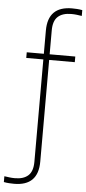

<svg xmlns="http://www.w3.org/2000/svg" viewBox="-130 -854 501 1119"><g transform="rotate(5 121.0 -294.0)"><path d="M-3 230Q-15.5 230 -31.8 229Q-48 228 -63 225V191Q-47 193 -33 195Q-19 197 -1 197Q50 197 77 172.2Q104 147.5 104 92V-507H4V-540H104V-676Q104 -818 245 -818Q258 -818 274 -817Q290 -816 305 -813V-779Q289.5 -781.5 275.2 -783.2Q261 -785 243 -785Q192 -785 165 -760.2Q138 -735.5 138 -680V-540H288V-507H138V88Q138 230 -3 230Z"/></g></svg>

Font: Encode Sans Condensed Thin
Style: Regular
Weight: 100
Width: 3
Designer: Multiple Designers
Foundry: Impallari Type
Version: Version 3.000; ttfautohint (v1.8.3) -l 8 -r 50 -G 200 -x 14 